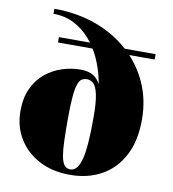

<svg xmlns="http://www.w3.org/2000/svg" viewBox="-85 -835 829 919"><g transform="rotate(10 329.5 -375.0)"><path d="M316 10Q230.5 10 166.2 -23.8Q102 -57.5 66 -116.2Q30 -175 30 -250Q30 -314 51.5 -360.2Q73 -406.5 109.2 -436.2Q145.5 -466 189.8 -480.5Q234 -495 279.5 -495Q331 -495 357.5 -467.8Q384 -440.5 393.2 -392Q402.5 -343.5 402.5 -280H380Q380 -355 371.5 -392.5Q363 -430 349 -442.5Q335 -455 318.5 -455Q304 -455 293 -448.5Q282 -442 274.8 -421.5Q267.5 -401 263.8 -360Q260 -319 260 -250Q260 -188.5 261.5 -144.2Q263 -100 268.2 -71.5Q273.5 -43 284 -29.5Q294.5 -16 313 -16Q331.5 -16 344.2 -31.5Q357 -47 365 -79Q373 -111 376.5 -161Q380 -211 380 -280L384 -358.5Q384 -410 372.5 -463.2Q361 -516.5 338.8 -565.2Q316.5 -614 282.8 -652.2Q249 -690.5 204.5 -713Q160 -735.5 105 -735.5V-760Q214.5 -760 306.8 -726.8Q399 -693.5 467 -632.8Q535 -572 572.5 -489.8Q610 -407.5 610 -310Q610 -205 572 -133.8Q534 -62.5 467.8 -26.2Q401.5 10 316 10ZM150 -604V-630H620V-604Z"/></g></svg>

Font: Bodoni Moda 9pt Black
Style: Regular
Weight: 900
Designer: Owen Earl
Foundry: indestructible type
Version: Version 2.005